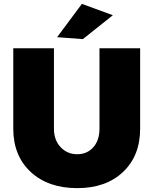

<svg xmlns="http://www.w3.org/2000/svg" viewBox="-20 -948 785 982"><path d="M398.9 -928.2 557.1 -870.1 403.8 -748 272 -757.8ZM255.9 -290Q255.9 -231.4 290 -195.3Q324.2 -159.2 375 -159.2Q425.3 -159.2 457 -194.6Q488.8 -230 488.8 -290V-701.2H696.8V-290Q696.8 -151.4 609.4 -68.6Q522 14.2 375 14.2Q226.1 14.2 137 -68.6Q47.9 -151.4 47.9 -290V-701.2H255.9Z"/></svg>

Font: Montserrat-Arabic ExtraBold
Style: Regular
Weight: 800
Designer: Mohamed Gaber
Foundry: Kief Type Foundry
Version: Version 5.008;PS 005.008;hotconv 1.0.88;makeotf.lib2.5.64775